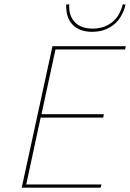

<svg xmlns="http://www.w3.org/2000/svg" viewBox="-20 -873 605 893"><path d="M409 -725Q350 -725 318 -758Q286 -791 288 -852L302 -853Q299 -800 328 -770Q357 -740 411 -740Q463 -740 500 -768.5Q537 -797 551 -853L564 -852Q549 -789 507.5 -757Q466 -725 409 -725ZM562 -643H238L173 -342H463L460 -326H169L102 -15H452L448 0H81L224 -658H565Z"/></svg>

Font: EauTestInfant Thin
Style: Italic
Weight: 250
Italic angle: -12°
Designer: Christian Thalmann (Catharsis Fonts)
Version: Version 0.001;PS 000.001;hotconv 1.0.88;makeotf.lib2.5.64775